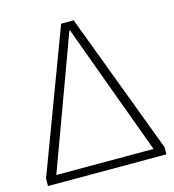

<svg xmlns="http://www.w3.org/2000/svg" viewBox="-106 -793 800 881"><g transform="rotate(-15 294.5 -352.0)"><path d="M13.7 0V-35.2L264.6 -704.1H324.2L576.2 -34.2V0ZM63.5 -39.1H525.4L333 -562.5Q311.5 -621.1 295.9 -664.1H293Q277.3 -620.1 255.9 -562.5Z"/></g></svg>

Font: Gothic A1 ExtraLight
Style: Regular
Weight: 275
Designer: HanYang I&C Co.,Ltd.
Foundry: HanYang I&C Co.,Ltd.
Version: Version 2.50